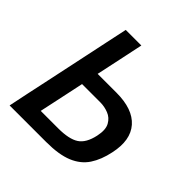

<svg xmlns="http://www.w3.org/2000/svg" viewBox="-187 -861 1010 1010"><g transform="rotate(45 317.5 -356.5)"><path d="M304.5 0H32Q44 -58.5 55.5 -113Q67 -167.5 81.5 -234.5L132 -472.5Q146.5 -541.5 158.5 -598Q170.5 -654.5 183 -713H299Q286.5 -652.5 274.5 -596.8Q262.5 -541 248 -472.5L242 -445H381.5Q504 -445 558.5 -383Q613 -321 588.5 -208Q574.5 -140.5 543.8 -94Q513 -47.5 455.8 -23.8Q398.5 0 304.5 0ZM168 -95.5H298Q378.5 -95.5 417 -120.8Q455.5 -146 470 -213.5Q481.5 -266.5 465.2 -296Q449 -325.5 419 -337.2Q389 -349 358 -349H222L202 -254.5Q192.5 -210 184.5 -172.5Q176.5 -135 168 -95.5Z"/></g></svg>

Font: Commissioner Medium
Style: Italic
Weight: 500
Italic angle: -12°
Designer: Kostas Bartsokas
Foundry: Kostas Bartsokas
Version: Version 1.000; ttfautohint (v1.8.3)